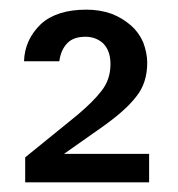

<svg xmlns="http://www.w3.org/2000/svg" viewBox="-20 -730 370 398"><path d="M29.8 -603Q31.2 -647.9 64.9 -680.2Q97.7 -710 159.2 -710Q187.5 -710 211.9 -701.2Q233.4 -692.9 252 -676.8Q267.6 -663.1 276.9 -642.1Q285.2 -619.6 285.2 -600.1Q285.2 -558.6 263.2 -530.8Q241.7 -502 191.9 -466.8L112.8 -411.1H289.1V-352.1H32.2V-403.8L141.1 -492.2Q173.3 -519.5 189.9 -541Q209 -564.5 209 -597.2Q209 -625 193.8 -640.1Q178.7 -653.8 157.2 -653.8Q132.8 -653.8 120.1 -641.1Q106 -627 103 -603Z"/></svg>

Font: PoppinsZ
Style: Regular
Weight: 400
Designer: Ninad Kale (Devanagari), Jonny Pinhorn (Latin)
Foundry: Indian Type Foundry
Version: Version 3.002;FEAKit 1.0